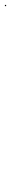

<svg xmlns="http://www.w3.org/2000/svg" viewBox="349 -936 45 783"><g transform="rotate(-90 371.5 -544.5)"><path d="M738 -542V-547H743V-542Z"/></g></svg>

Font: FRB American Cursive Just Beginnings
Style: Italic
Weight: 400
Italic angle: -25°
Version: Version 2.0;Modular Font Editor K font №1